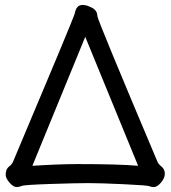

<svg xmlns="http://www.w3.org/2000/svg" viewBox="-20 -738 690 777"><path d="M539 -67 325 -589 111 -67Q219 -74 295 -74Q462 -74 539 -67ZM603 19Q592 19 584.5 15.5Q577 12 481.5 7.5Q386 3 338 3Q290 3 184 6.5Q78 10 68 14.5Q58 19 47 19Q34 19 18.5 1Q3 -17 3 -30Q3 -41 6 -49.5Q9 -58 19 -66Q29 -74 33 -84Q280 -669 283 -685Q289 -718 314 -718Q331 -718 352.5 -706.5Q374 -695 374 -673Q374 -659 617 -84Q621 -74 634 -63.5Q647 -53 647 -35Q647 -17 631.5 1Q616 19 603 19Z"/></svg>

Font: LXGW WenKai Lite Medium
Style: Regular
Weight: 500
Designer: LXGW / Fontworks Inc.
Foundry: LXGW / Fontworks Inc.
Version: Version 1.511; March 25, 2025